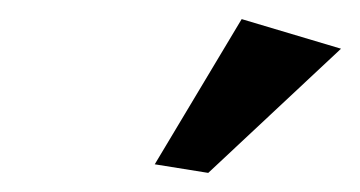

<svg xmlns="http://www.w3.org/2000/svg" viewBox="-20 -750 377 201"><path d="M233 -730 337 -699 198 -569 142 -578Z"/></svg>

Font: Arsenal
Style: Bold Italic
Weight: 700
Italic angle: -9°
Designer: Andrij Shevchenko
Foundry: Stairsfor.com
Version: Version 1.000